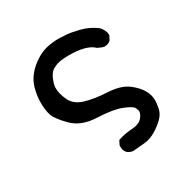

<svg xmlns="http://www.w3.org/2000/svg" viewBox="-130 -530 760 777"><g transform="rotate(-30 250.0 -141.5)"><path d="M277 131Q240 126 240 90V84L250 64Q282 53 317.5 51Q353 49 368 28Q378 15 378 3Q378 -3 372 -14.5Q366 -26 328 -41Q290 -56 217.5 -59Q145 -62 105.5 -102Q66 -142 58 -166Q50 -190 50 -227Q50 -256 59 -290Q75 -350 142 -390Q182 -414 242 -414Q251 -414 274.5 -412.5Q298 -411 336 -401.5Q374 -392 407 -368Q427 -347 427 -327V-323L417 -304Q405 -293 388 -293Q380 -293 358 -304Q327 -335 244 -335Q231 -335 210 -333Q189 -331 168.5 -319.5Q148 -308 137 -273Q132 -259 132 -244Q132 -221 146.5 -188.5Q161 -156 202.5 -143Q244 -130 304 -127Q364 -124 397 -100Q456 -56 456 -2Q456 8 452 31.5Q448 55 429.5 73.5Q411 92 385.5 107.5Q360 123 333 126Q306 129 277 131Z"/></g></svg>

Font: Xiaolai SC
Style: Regular
Weight: 400
Designer: Nozomi Seto 瀬戸のぞみ
Version: Version 3.11;December 4, 2020;FontCreator 13.0.0.2613 64-bit